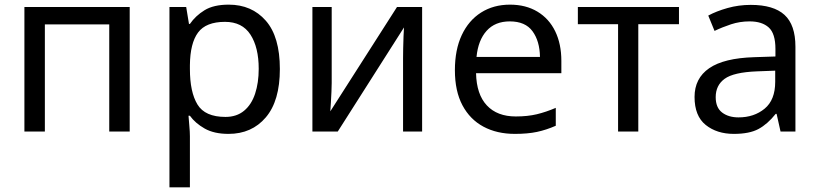

<svg xmlns="http://www.w3.org/2000/svg" viewBox="-20 -566 3523 826"><path d="M538 -536V0H450V-461H173V0H85V-536Z M964 -546Q1063 -546 1123.5 -477Q1184 -408 1184 -269Q1184 -132 1123.5 -61Q1063 10 963 10Q901 10 860.5 -13Q820 -36 797 -68H791Q792 -51 794.5 -25Q797 1 797 20V240H709V-536H781L793 -463H797Q821 -498 860 -522Q899 -546 964 -546ZM948 -472Q866 -472 832 -426Q798 -380 797 -286V-269Q797 -170 829.5 -116.5Q862 -63 950 -63Q998 -63 1030 -89.5Q1062 -116 1077.5 -163Q1093 -210 1093 -270Q1093 -362 1057.5 -417Q1022 -472 948 -472Z M1407 -536V-209Q1407 -196 1406 -172.5Q1405 -149 1403.5 -124.5Q1402 -100 1401 -87L1688 -536H1796V0H1714V-316Q1714 -332 1714.5 -358Q1715 -384 1716 -409.5Q1717 -435 1718 -448L1433 0H1324V-536Z M2174 -546Q2242 -546 2292 -516Q2342 -486 2368.5 -431.5Q2395 -377 2395 -304V-251H2028Q2030 -160 2074.5 -112.5Q2119 -65 2199 -65Q2250 -65 2289.5 -74.5Q2329 -84 2371 -102V-25Q2330 -7 2290 1.5Q2250 10 2195 10Q2118 10 2060 -21Q2002 -52 1969.5 -113Q1937 -174 1937 -264Q1937 -352 1966.5 -415Q1996 -478 2049.5 -512Q2103 -546 2174 -546ZM2173 -474Q2110 -474 2073.5 -433.5Q2037 -393 2030 -321H2303Q2302 -389 2271 -431.5Q2240 -474 2173 -474Z M2901 -462H2726V0H2639V-462H2466V-536H2901Z M3210 -545Q3308 -545 3355 -502Q3402 -459 3402 -365V0H3338L3321 -76H3317Q3282 -32 3243 -11Q3204 10 3137 10Q3064 10 3016 -28.5Q2968 -67 2968 -149Q2968 -229 3031 -272.5Q3094 -316 3225 -320L3316 -323V-355Q3316 -422 3287 -448Q3258 -474 3205 -474Q3163 -474 3125 -461.5Q3087 -449 3054 -433L3027 -499Q3062 -518 3110 -531.5Q3158 -545 3210 -545ZM3315 -262 3236 -259Q3136 -255 3097.5 -227Q3059 -199 3059 -148Q3059 -103 3086.5 -82Q3114 -61 3157 -61Q3224 -61 3269.5 -98.5Q3315 -136 3315 -214Z"/></svg>

Font: Apis
Style: Regular
Weight: 400
Designer: Monotype Design Team
Foundry: Monotype Imaging Inc.
Version: Version 2.000; build 0001